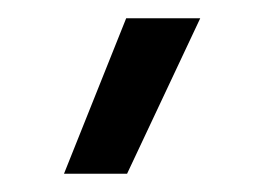

<svg xmlns="http://www.w3.org/2000/svg" viewBox="-20 -783 289 210"><path d="M118 -763H199L119 -593H50Z"/></svg>

Font: Prompt Light
Style: Regular
Weight: 300
Designer: Katatrad Team
Foundry: CadsonDemak
Version: Version 1.001